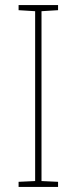

<svg xmlns="http://www.w3.org/2000/svg" viewBox="-20 -734 300 754"><path d="M208 0H53V-20L118 -23V-690L53 -694V-714H208V-694L143 -690V-23L208 -20Z"/></svg>

Font: Noto Sans Telugu SemiCondensed Thin
Style: Regular
Weight: 100
Width: 4
Designer: Jelle Bosma - Monotype Design Team
Foundry: Monotype Imaging Inc.
Version: Version 2.005; ttfautohint (v1.8.4.7-5d5b)